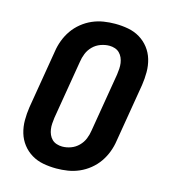

<svg xmlns="http://www.w3.org/2000/svg" viewBox="-111 -832 823 930"><g transform="rotate(15 300.0 -367.5)"><path d="M257 8Q223 8 191 2Q159 -4 132.5 -20Q106 -36 87 -60.5Q68 -85 59 -115.5Q50 -146 50 -179Q50 -212 55 -245L104 -538Q108 -566 118.5 -594Q129 -622 146 -646.5Q163 -671 187 -690.5Q211 -710 238.5 -722Q266 -734 295 -738.5Q324 -743 352 -743Q386 -743 418 -737Q450 -731 476.5 -715Q503 -699 522 -674.5Q541 -650 550 -619.5Q559 -589 559 -556Q559 -523 554 -490L505 -197Q501 -169 490.5 -141Q480 -113 463 -88.5Q446 -64 422 -44.5Q398 -25 370.5 -13Q343 -1 314 3.5Q285 8 257 8ZM257 -102Q279 -102 300.5 -110Q322 -118 338.5 -134.5Q355 -151 363.5 -172Q372 -193 375 -215L424 -508Q426 -523 427 -537.5Q428 -552 426 -566Q424 -580 418.5 -592.5Q413 -605 403.5 -614.5Q394 -624 380.5 -628.5Q367 -633 353 -633Q331 -633 309 -625Q287 -617 270.5 -600.5Q254 -584 245.5 -563Q237 -542 234 -520L185 -227Q183 -212 182 -197.5Q181 -183 183 -169Q185 -155 190.5 -142.5Q196 -130 205.5 -120.5Q215 -111 229 -106.5Q243 -102 257 -102Z"/></g></svg>

Font: Iosevka Extrabold Extended
Style: Italic
Weight: 800
Width: 7
Italic angle: -9°
Monospace: yes
Designer: Belleve Invis
Foundry: Belleve Invis
Version: Version 32.5.0; ttfautohint (v1.8.4)